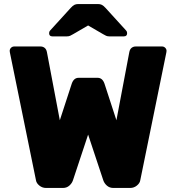

<svg xmlns="http://www.w3.org/2000/svg" viewBox="-20 -930 872 950"><path d="M28 0ZM620 -673Q623 -687 631.5 -693.5Q640 -700 651 -700H782Q791 -700 797.5 -693.5Q804 -687 804 -678L803 -670L674 -38Q672 -24 657.5 -12Q643 0 624 0H541Q522 0 509 -11.5Q496 -23 491 -38L416 -264L341 -38Q336 -23 323 -11.5Q310 0 291 0H208Q189 0 174.5 -12Q160 -24 158 -38L29 -670L28 -678Q28 -687 34.5 -693.5Q41 -700 50 -700H181Q192 -700 200.5 -693.5Q209 -687 212 -673L276 -335L335 -516Q345 -545 369 -545H463Q487 -545 497 -516L556 -335ZM502 -891 604 -779Q609 -774 609 -766Q609 -750 593 -750H521Q512 -750 505 -753Q498 -756 490 -761L416 -804L342 -761Q334 -756 327 -753Q320 -750 311 -750H239Q223 -750 223 -766Q223 -774 228 -779L330 -891Q340 -902 348 -906Q356 -910 367 -910H465Q476 -910 484 -906Q492 -902 502 -891Z"/></svg>

Font: Hezaedrus
Style: Bold
Weight: 700
Designer: Hubert & Fischer
Foundry: Hubert & Fischer
Version: Version 1.10;September 3, 2019;FontCreator 11.5.0.2425 64-bi